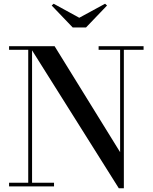

<svg xmlns="http://www.w3.org/2000/svg" viewBox="-20 -997 816 1027"><path d="M151.5 -750V-19.5H269V0H28.5V-19.5H131V-730.5H28.5V-750ZM748 -750V-730.5H642.5V10H615.5L137.5 -750H272L622.5 -183V-730.5H507.5V-750ZM369 -850 256.5 -967.5 267 -977 404 -902 542 -977 552.5 -967.5 440 -850Z"/></svg>

Font: Bodoni Moda Medium
Style: Regular
Weight: 500
Designer: Owen Earl
Foundry: indestructible type
Version: Version 2.005